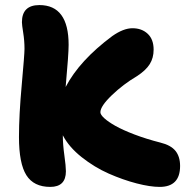

<svg xmlns="http://www.w3.org/2000/svg" viewBox="-20 -711 739 761"><path d="M179.2 29.8Q113.8 29.8 84.5 -16.6Q55.2 -63 55.2 -168Q55.2 -254.9 66.2 -375.2Q77.1 -495.6 77.1 -517.1Q77.1 -549.3 72 -581.1Q66.9 -612.8 66.9 -623Q66.9 -690.9 136.2 -690.9Q252 -690.9 252 -533.2Q252 -496.1 240.2 -366.2Q294.9 -471.2 424.8 -567.9Q469.2 -599.1 504.9 -599.1Q542 -599.1 565.4 -577.1Q588.9 -555.2 588.9 -514.2Q588.9 -481.4 573.5 -456.8Q558.1 -432.1 522.9 -409.2Q468.3 -377 423.1 -333.5Q377.9 -290 377.9 -266.1Q377.9 -256.3 393.6 -242.2Q409.2 -228 437.7 -211.9Q466.3 -195.8 512.9 -178Q559.6 -160.2 615.2 -146Q657.2 -135.7 675.5 -113Q693.8 -90.3 693.8 -53.2Q693.8 29.8 612.8 29.8Q575.2 29.8 521.5 15.9Q467.8 2 411.1 -22.9Q354.5 -47.9 303.7 -88.1Q252.9 -128.4 229 -174.8V-173.8Q229 -139.2 235.1 -95.5Q241.2 -51.8 241.2 -32.2Q241.2 29.8 179.2 29.8Z"/></svg>

Font: Shantell Sans Irregular Bouncy
Style: Regular
Weight: 800
Designer: Stephen Nixon, Anya Danilova, Shantell Martin
Foundry: Arrow Type
Version: Version 1.006;[9816181b4]